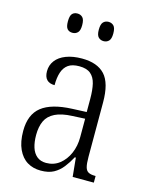

<svg xmlns="http://www.w3.org/2000/svg" viewBox="-114 -813 691 894"><g transform="rotate(15 231.5 -365.5)"><path d="M170 10Q133 10 105 -7Q77 -24 60.5 -59.5Q44 -95 44 -148Q44 -227 91.5 -264.5Q139 -302 238 -306L307 -309V-372Q307 -415 300 -444.5Q293 -474 274 -490Q255 -506 219 -506Q185 -506 166 -492.5Q147 -479 138.5 -453.5Q130 -428 130 -391Q105 -391 92 -404.5Q79 -418 79 -445Q79 -474 96 -496.5Q113 -519 145.5 -531.5Q178 -544 222 -544Q296 -544 332.5 -504.5Q369 -465 369 -372V-110Q369 -77 373.5 -60.5Q378 -44 389.5 -38Q401 -32 421 -32H424V0H322L313 -91H308Q293 -63 275 -40Q257 -17 232.5 -3.5Q208 10 170 10ZM185 -31Q222 -31 249.5 -52.5Q277 -74 292.5 -109.5Q308 -145 308 -188V-277L248 -274Q196 -272 164.5 -256.5Q133 -241 120 -213Q107 -185 107 -145Q107 -111 115 -85.5Q123 -60 140.5 -45.5Q158 -31 185 -31ZM297 -648Q282 -648 272 -658Q262 -668 262 -694Q262 -721 272 -731Q282 -741 297 -741Q312 -741 322 -731Q332 -721 332 -694Q332 -668 322 -658Q312 -648 297 -648ZM147 -648Q131 -648 122 -658Q113 -668 113 -694Q113 -721 122 -731Q131 -741 147 -741Q162 -741 172 -731Q182 -721 182 -694Q182 -668 172 -658Q162 -648 147 -648Z"/></g></svg>

Font: Noto Serif Khmer Condensed Light
Style: Regular
Weight: 300
Width: 3
Designer: Danh Hong and the Monotype Design Team
Foundry: Monotype Imaging Inc.
Version: Version 2.004